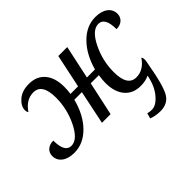

<svg xmlns="http://www.w3.org/2000/svg" viewBox="-154 -818 1318 1318"><g transform="rotate(-45 505.0 -159.0)"><path d="M403.8 0 455.1 -246.1H381.8Q351.6 -128.4 282.2 -58.1Q212.9 12.2 125 12.2Q67.4 12.2 34.2 -13.2Q1 -38.6 1 -80.1Q1 -110.8 22.9 -130.4Q44.9 -149.9 81.1 -149.9Q81.1 -36.1 144 -36.1Q204.6 -36.1 253.9 -135.5Q303.2 -234.9 303.2 -345.2Q303.2 -481 217.8 -481Q147.5 -481 99.1 -409.2Q90.8 -418.5 90.8 -434.1Q90.8 -474.6 130.9 -509.3Q170.9 -543.9 237.8 -543.9Q312.5 -543.9 354.2 -494.6Q396 -445.3 396 -356.9Q396 -324.2 391.1 -293H464.8L516.1 -536.1H603L550.8 -293H628.9Q660.6 -407.7 729.5 -476.8Q798.3 -545.9 884.8 -545.9Q941.9 -545.9 975.3 -520.8Q1008.8 -495.6 1008.8 -454.1Q1008.8 -423.3 987.3 -403.6Q965.8 -383.8 929.2 -383.8Q929.2 -498 866.2 -498Q805.7 -498 756.3 -398.7Q707 -299.3 707 -189Q707 -53.2 792 -53.2Q863.3 -53.2 911.1 -125Q918.9 -116.2 918.9 -100.1Q918.9 -90.8 916 -75.2Q912.6 -59.6 910.2 -45.9Q883.3 110.4 851.6 169.2Q819.8 228 745.1 228Q697.8 228 659.2 212.9L669.9 173.8Q688 179.2 710 179.2Q751 179.2 793.5 129.6Q835.9 80.1 852.1 2L854 -7.8Q820.3 9.8 772 9.8Q697.8 9.8 655.8 -39.3Q613.8 -88.4 613.8 -176.8Q613.8 -207 620.1 -246.1H541L487.8 0Z"/></g></svg>

Font: Droid Serif
Style: Italic
Weight: 400
Italic angle: -12°
Designer: Monotype Design team
Foundry: Monotype Imaging Inc.
Version: Version 1.03